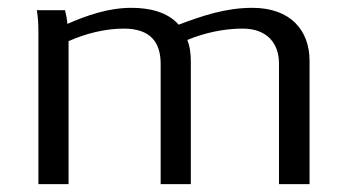

<svg xmlns="http://www.w3.org/2000/svg" viewBox="-20 -470 883 490"><path d="M74 -444C77 -426 78 -409 78 -391V0H155V-365C198 -384 247 -397 296 -397C365 -397 390 -361 390 -307V0H467V-313C467 -331 465 -351 458 -368C501 -386 551 -397 599 -397C663 -397 692 -358 692 -308V0H770V-315C770 -392 722 -450 624 -450C556 -450 497 -430 436 -407C407 -440 361 -450 315 -450C257 -450 202 -431 152 -409C151 -421 149 -432 146 -444Z"/></svg>

Font: KpMath
Style: Sans
Weight: 400
Version: Version 0.64